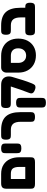

<svg xmlns="http://www.w3.org/2000/svg" viewBox="1308 -1969 861 3517"><g transform="rotate(-90 1738.5 -210.5)"><path d="M616 -296V-90Q616 -58 611.5 -40.5Q607 -23 588 -11.5Q569 0 528 0H129Q87 0 68 -11.5Q49 -23 44.5 -40Q40 -57 40 -89V-524Q40 -576 63.5 -598Q87 -620 140 -620H311Q413 -620 481.5 -575.5Q550 -531 583 -457.5Q616 -384 616 -296ZM218 -442V-178H439V-293Q439 -364 413 -403Q387 -442 314 -442Z M780 -620Q821 -620 840 -608.5Q859 -597 863.5 -579.5Q868 -562 868 -531V-338Q868 -307 863.5 -289.5Q859 -272 840 -261Q821 -250 779 -250Q738 -250 719 -261.5Q700 -273 695.5 -290.5Q691 -308 691 -339V-532Q691 -563 695.5 -580.5Q700 -598 719 -609Q738 -620 780 -620Z M1266 -83V-263Q1266 -355 1230.5 -398.5Q1195 -442 1121 -442H1028Q996 -442 978.5 -446.5Q961 -451 949.5 -470.5Q938 -490 938 -531Q938 -573 949.5 -592Q961 -611 978 -615.5Q995 -620 1027 -620H1118Q1285 -620 1364 -534Q1443 -448 1443 -266V-90Q1443 -58 1438.5 -40.5Q1434 -23 1415 -11.5Q1396 0 1355 0Q1314 0 1294.5 -10.5Q1275 -21 1270.5 -37.5Q1266 -54 1266 -83Z M2097 -480Q2097 -453 2089 -421Q2053 -298 2028 -219Q2003 -140 1970 -58Q1956 -24 1942 -7.5Q1928 9 1899 9Q1882 9 1861 2Q1786 -22 1786 -67Q1786 -84 1796 -109Q1851 -248 1913 -443H1608Q1576 -443 1558.5 -447.5Q1541 -452 1529.5 -471.5Q1518 -491 1518 -532Q1518 -574 1529.5 -593Q1541 -612 1558 -616.5Q1575 -621 1607 -621L1941 -620Q2020 -620 2058.5 -581.5Q2097 -543 2097 -480ZM1704 -257V112Q1704 143 1699.5 160.5Q1695 178 1676 189Q1657 200 1615 200Q1574 200 1555 188.5Q1536 177 1531.5 159.5Q1527 142 1527 111V-258Q1527 -289 1531.5 -306.5Q1536 -324 1555 -335Q1574 -346 1616 -346Q1657 -346 1676 -334.5Q1695 -323 1699.5 -305.5Q1704 -288 1704 -257Z M2790 -307Q2790 -211 2751.5 -137.5Q2713 -64 2643.5 -23.5Q2574 17 2483 17Q2389 17 2317.5 -23Q2246 -63 2206.5 -136Q2167 -209 2167 -304V-524Q2167 -562 2192.5 -591Q2218 -620 2262 -620H2475Q2569 -620 2640.5 -582Q2712 -544 2751 -473Q2790 -402 2790 -307ZM2612 -308Q2612 -373 2576 -407.5Q2540 -442 2479 -442H2345V-307Q2345 -241 2381.5 -201.5Q2418 -162 2478 -162Q2539 -162 2575.5 -201.5Q2612 -241 2612 -308Z M3447 -89Q3447 -48 3435.5 -28.5Q3424 -9 3406.5 -4.5Q3389 0 3357 0H2940Q2908 0 2890.5 -4.5Q2873 -9 2861.5 -28.5Q2850 -48 2850 -89Q2850 -131 2861.5 -150Q2873 -169 2890 -173.5Q2907 -178 2939 -178H3178V-263Q3178 -355 3142.5 -398.5Q3107 -442 3033 -442H2950Q2918 -442 2900.5 -446.5Q2883 -451 2871.5 -470.5Q2860 -490 2860 -531Q2860 -573 2871.5 -592Q2883 -611 2900 -615.5Q2917 -620 2949 -620H3030Q3197 -620 3276 -534Q3355 -448 3355 -266V-178H3358Q3390 -178 3407 -173.5Q3424 -169 3435.5 -150Q3447 -131 3447 -89Z"/></g></svg>

Font: Fredoka One
Style: Regular
Weight: 400
Designer: Milena B. Brandão, Ben Nathan
Version: Version 2.000; ttfautohint (v1.5.33-1714) -l 8 -r 50 -G 200 